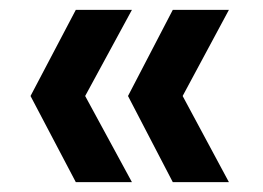

<svg xmlns="http://www.w3.org/2000/svg" viewBox="-20 -490 535 390"><path d="M331 -120 240 -295 331 -470H445L351 -295L445 -120ZM134 -120 42 -295 134 -470H248L153 -295L248 -120Z"/></svg>

Font: DM Sans 9pt 36pt SemiBold
Style: Regular
Weight: 600
Version: Version 4.004;gftools[0.9.30]